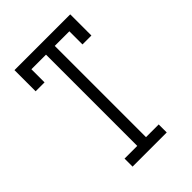

<svg xmlns="http://www.w3.org/2000/svg" viewBox="-215 -832 930 930"><g transform="rotate(-45 250.0 -367.5)"><path d="M133 0V-55H220V-680H120V-590H59V-735H441V-590H380V-680H280V-55H367V0Z"/></g></svg>

Font: Iosevka Slab Light
Style: Regular
Weight: 300
Monospace: yes
Designer: Belleve Invis
Foundry: Belleve Invis
Version: Version 11.1.0; ttfautohint (v1.8.3)